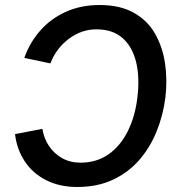

<svg xmlns="http://www.w3.org/2000/svg" viewBox="-20 -733 727 766"><path d="M377 -713Q459 -713 514 -682Q569 -651 599 -598Q629 -545 638.5 -479.5Q648 -414 640 -345Q631 -273 604.5 -208Q578 -143 534.5 -93.5Q491 -44 429.5 -15.5Q368 13 288 13Q218 13 164.5 -14Q111 -41 79 -89Q47 -137 40 -198L149 -219Q155 -181 175.5 -150.5Q196 -120 228 -102Q260 -84 301 -84Q365 -84 412.5 -117Q460 -150 489.5 -209Q519 -268 528 -343Q538 -424 523 -485.5Q508 -547 468.5 -581.5Q429 -616 365 -616Q305 -616 254.5 -578Q204 -540 181 -480L77 -502Q99 -564 141 -611.5Q183 -659 243 -686Q303 -713 377 -713Z"/></svg>

Font: Inclusive Sans Medium
Style: Italic
Weight: 500
Italic angle: -7°
Designer: Olivia King
Foundry: Olivia King
Version: Version 2.004